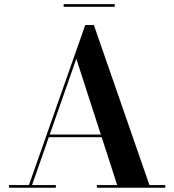

<svg xmlns="http://www.w3.org/2000/svg" viewBox="-20 -882 819 902"><path d="M205 -237.5V-250H512.5V-237.5ZM421 -764.5 682 -12.5H756.5V0H435V-12.5H530.5L338.5 -606L130.5 -12.5H242.5V0H22.5V-12.5H116L380.5 -764.5ZM279 -850V-862.5H519V-850Z"/></svg>

Font: Bodoni Moda 18pt SemiBold
Style: Regular
Weight: 600
Designer: Owen Earl
Foundry: indestructible type
Version: Version 2.005